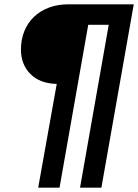

<svg xmlns="http://www.w3.org/2000/svg" viewBox="-20 -688 640 890"><path d="M351 182 484 -573H389L256 182H157L243 -299Q164 -301 120.5 -345.5Q77 -390 77 -458Q77 -505 93 -544Q109 -583 138 -610.5Q167 -638 207.5 -653Q248 -668 297 -668H600L450 182Z"/></svg>

Font: Celebes
Style: Bold Italic
Weight: 700
Italic angle: -10°
Designer: Anugrah Pasau
Foundry: Lafontype
Version: Version 1.000; ttfautohint (v1.8.4)